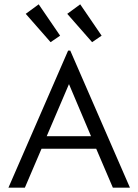

<svg xmlns="http://www.w3.org/2000/svg" viewBox="-20 -868 640 888"><path d="M502 0 425 -180H172L95 0H19L295 -634H305L581 0ZM299 -479 196 -238H401ZM214 -673 99 -804 159 -848 258 -703ZM406 -673 291 -804 351 -848 450 -703Z"/></svg>

Font: Inconsolata Expanded
Style: Regular
Weight: 400
Width: 7
Monospace: yes
Designer: Raph Levien, Cyreal, Brenton Simpson
Foundry: Raph Levien, Cyreal, Google
Version: Version 3.000; ttfautohint (v1.8.2.53-6de2)